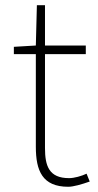

<svg xmlns="http://www.w3.org/2000/svg" viewBox="-20 -701 374 734"><path d="M241 13C260 13 292 4 323 -7L311 -37C292 -28 264 -20 244 -20C167 -20 152 -67 152 -135V-494H308V-527H152V-681H121L117 -527L33 -522V-494H117V-140C117 -48 142 13 241 13Z"/></svg>

Font: SSpoqa Han Sans Neo Thin
Style: Regular
Weight: 100
Designer: [Spoqa Han Sans Neo] Dong-huui Kim  Younghwa Kang  Yujin Lee  [Noto Sans] Ryoko NISHIZUKA  (kana & ideographs); Paul D. 
Foundry: Spoqa (http://www.spoqa-han-sans.com)
Version: Version 1.000